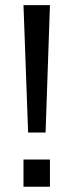

<svg xmlns="http://www.w3.org/2000/svg" viewBox="-20 -710 278 730"><path d="M69.3 -690.4H169.9L153.3 -206.1H86.9ZM69.3 -103.5H169.9V0H69.3Z"/></svg>

Font: Dinish Expanded
Style: Regular
Weight: 400
Width: 7
Designer: Charles Nix
Foundry: Playbeing
Version: Version 2.005; ttfautohint (v1.8.3)